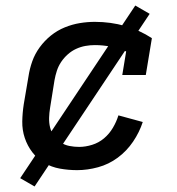

<svg xmlns="http://www.w3.org/2000/svg" viewBox="-20 -607 640 694"><path d="M259 8Q227 8 196.5 2.5Q166 -3 140.5 -18Q115 -33 97 -56.5Q79 -80 69.5 -108.5Q60 -137 60.5 -168Q61 -199 66 -231L83 -331Q87 -358 96.5 -385Q106 -412 123.5 -436Q141 -460 164 -478.5Q187 -497 214 -508Q241 -519 268.5 -523.5Q296 -528 323 -528Q380 -528 432.5 -513Q485 -498 529 -469L507 -336H422L436 -421Q411 -432 382 -438Q353 -444 323 -444Q306 -444 289 -441Q272 -438 255.5 -430.5Q239 -423 225 -410.5Q211 -398 201 -383Q191 -368 185.5 -351Q180 -334 177 -317L161 -217Q158 -199 157.5 -181Q157 -163 161 -146.5Q165 -130 175 -116Q185 -102 199 -92.5Q213 -83 230.5 -79.5Q248 -76 266 -76Q289 -76 313 -83.5Q337 -91 356 -107Q375 -123 388 -145Q401 -167 408 -190L496 -166Q484 -129 461 -95Q438 -61 405.5 -37Q373 -13 334.5 -2.5Q296 8 259 8ZM105 67 53 37 469 -587 521 -557Z"/></svg>

Font: Iosevka HT Medium Extended
Style: Italic
Weight: 500
Width: 7
Italic angle: -9°
Monospace: yes
Designer: Belleve Invis
Foundry: Belleve Invis
Version: Version 32.3.0; ttfautohint (v1.8.4)